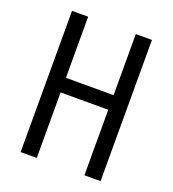

<svg xmlns="http://www.w3.org/2000/svg" viewBox="-134 -837 844 939"><g transform="rotate(20 288.0 -367.5)"><path d="M80 0H164V-341H412V0H496V-735H412V-417H164V-735H80Z"/></g></svg>

Font: Iosevka SS01 Extended
Style: Regular
Weight: 400
Width: 7
Monospace: yes
Designer: Belleve Invis
Foundry: Belleve Invis
Version: Version 3.4.7; ttfautohint (v1.8.3)